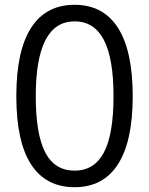

<svg xmlns="http://www.w3.org/2000/svg" viewBox="-20 -770 622 800"><path d="M291 10Q171 10 109.5 -85Q48 -180 48 -369Q48 -558 109.5 -654Q171 -750 291 -750Q410 -750 471.5 -654Q533 -558 533 -369Q533 -181 471.5 -85.5Q410 10 291 10ZM291 -59Q373 -59 413 -135Q453 -211 453 -369Q453 -527 412.5 -604Q372 -681 291 -681Q129 -681 129 -369Q129 -211 168.5 -135Q208 -59 291 -59Z"/></svg>

Font: Encode Sans Condensed
Style: Regular
Weight: 400
Designer: Pablo Impallari, Andres Torresi
Foundry: Pablo Impallari, Andres Torresi
Version: Version 1.000; ttfautohint (v1.00) -l 8 -r 50 -G 200 -x 14 -